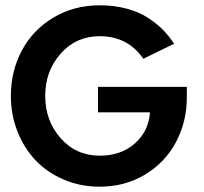

<svg xmlns="http://www.w3.org/2000/svg" viewBox="-20 -692 768 724"><path d="M349.5 -364.5H684.5V-325.5Q684.5 -232.5 643.2 -155.5Q602 -78.5 526.2 -33.2Q450.5 12 356 12Q283 12 220 -15Q157 -42 113.5 -88.2Q70 -134.5 45.5 -197.2Q21 -260 21 -330.5Q21 -424.5 62.8 -502.2Q104.5 -580 181.8 -626Q259 -672 356 -672Q410.5 -672 457.2 -659.5Q504 -647 537.5 -625.2Q571 -603.5 594.5 -579.5Q618 -555.5 636.5 -527L520.5 -470.5Q461.5 -555.5 356 -555.5Q267 -555.5 208.8 -489.8Q150.5 -424 150.5 -330.5Q150.5 -236.5 208.8 -170.8Q267 -105 356 -105Q436.5 -105 488.5 -151Q540.5 -197 545.5 -268.5H349.5Z"/></svg>

Font: League Spartan SemiBold
Style: Regular
Weight: 600
Foundry: The League of Moveable Type
Version: Version 2.002